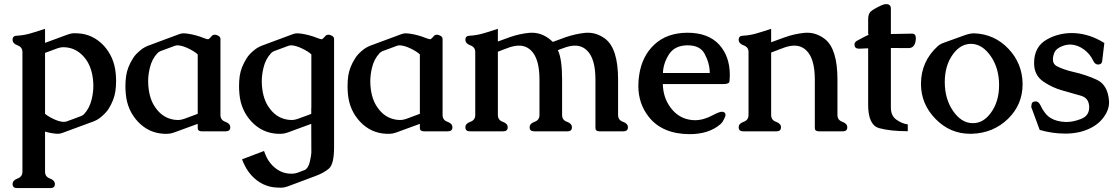

<svg xmlns="http://www.w3.org/2000/svg" viewBox="-20 -642 5545 953"><path d="M203.6 -429.2 314.9 -470.2Q331.1 -476.1 344.7 -477.1Q350.1 -477.1 355 -476.8Q359.9 -476.6 365.7 -476.6Q440.4 -473.1 494.6 -416Q546.4 -359.4 554.2 -279.3Q556.2 -259.3 556.2 -239.7Q556.2 -212.9 552.7 -188.5Q545.9 -145 519.5 -102.5Q504.9 -79.1 473.1 -54.7Q460.9 -45.9 446.3 -40Q360.4 -7.8 288.6 18.1Q277.8 22 267.6 22H265.1Q234.4 20.5 203.6 11.2V210.4Q203.6 235.4 228 244.1Q252.4 252.9 252.4 272Q252.4 291.5 230.5 291.5H64.9Q42.5 291.5 42.5 272Q42.5 252.9 66.9 244.1Q91.3 235.4 91.3 210.4V-383.8Q91.3 -408.2 66.9 -417Q42.5 -425.8 42.5 -444.8Q42.5 -464.8 64.5 -464.8Q94.7 -466.3 125.2 -474.6Q155.8 -482.9 203.6 -499ZM203.6 -77.1Q219.7 -63.5 247.6 -50.5Q275.4 -37.6 296.4 -37.1H299.3Q304.7 -37.1 312.5 -40Q330.1 -46.4 347.4 -52.7Q364.7 -59.1 382.3 -65.9Q391.1 -68.8 397.5 -75.7Q424.8 -105.5 435.1 -149.4Q443.4 -183.1 443.4 -216.8Q443.4 -227.5 442.4 -238.3Q437 -305.7 405.8 -348.1Q375 -390.1 330.6 -402.8Q313 -407.7 295.9 -407.7Q290.5 -407.7 286.1 -407.2Q276.9 -406.2 264.2 -401.9Q253.9 -397.9 233.2 -390.4Q212.4 -382.8 203.6 -379.4Z M961.4 -27.3 844.2 15.6Q826.2 22 813.5 22H793Q717.8 18.1 665 -37.6Q611.8 -94.2 604.5 -174.8Q602.5 -195.3 602.5 -214.8Q602.5 -240.7 606 -265.1Q612.3 -308.6 639.6 -351.6Q652.8 -374.5 685.5 -399.4Q697.8 -407.7 712.4 -414.1Q752 -428.7 791.3 -443.4Q830.6 -458 870.1 -472.7Q880.9 -476.6 890.6 -476.6H893.6Q926.8 -475.1 973.6 -460Q978.5 -458.5 979.5 -457.5Q989.3 -453.6 1004.4 -448.7Q1008.3 -447.3 1011.7 -447.3Q1014.6 -447.3 1016.6 -448.7Q1025.9 -456.5 1029.3 -461.4Q1035.6 -469.7 1046.4 -469.7Q1051.8 -469.7 1056.2 -467.8Q1074.2 -461.4 1074.2 -449.2V-71.3Q1074.2 -45.9 1098.6 -37.4Q1123 -28.8 1123 -10.3Q1123 9.8 1100.6 9.8H981.9Q961.4 9.8 961.4 -6.3ZM961.4 -372.1Q945.8 -386.7 915.3 -401.4Q884.8 -416 862.3 -417H860.8Q854 -417 846.2 -414.1Q828.6 -407.7 811.3 -401.1Q793.9 -394.5 776.4 -388.2Q767.1 -384.3 761.7 -378.4Q733.4 -348.1 723.6 -304.7Q715.3 -270.5 715.3 -237.3Q715.3 -227.1 716.3 -215.8Q721.7 -147.9 752.9 -106Q783.2 -63.5 828.1 -51.3Q844.7 -46.4 861.8 -46.4Q867.2 -46.4 872.6 -46.9Q881.3 -47.9 894.5 -52.2Q905.8 -56.2 929.7 -65.2Q953.6 -74.2 961.4 -77.1Z M1525.4 -106.9V-372.1Q1509.8 -386.7 1479.2 -401.4Q1448.7 -416 1426.3 -417H1424.8Q1418 -417 1410.2 -414.1Q1392.6 -407.7 1375.2 -401.1Q1357.9 -394.5 1340.3 -388.2Q1331.1 -384.3 1325.7 -378.4Q1297.4 -348.1 1287.6 -304.7Q1279.3 -270.5 1279.3 -237.3Q1279.3 -227.1 1280.3 -215.8Q1285.6 -147.9 1316.9 -106Q1347.2 -63.5 1392.1 -51.3Q1408.7 -46.4 1425.8 -46.4Q1431.2 -46.4 1436.5 -46.9Q1445.3 -47.9 1458.5 -52.2Q1469.7 -56.2 1493.4 -64.9Q1517.1 -73.7 1524.9 -76.7V-106.9ZM1524.9 -27.3 1408.2 15.6Q1390.1 22 1377.4 22H1356.9Q1281.7 18.1 1229 -37.6Q1175.8 -94.2 1168.5 -174.8Q1166.5 -195.3 1166.5 -214.8Q1166.5 -240.7 1169.9 -265.1Q1176.3 -308.6 1203.6 -351.6Q1216.8 -374.5 1249.5 -399.4Q1261.7 -407.7 1276.4 -414.1Q1315.9 -428.7 1355.2 -443.4Q1394.5 -458 1434.1 -472.7Q1444.8 -476.6 1454.6 -476.6H1457.5Q1490.7 -475.1 1537.6 -460Q1542.5 -458.5 1543.5 -457.5Q1553.2 -453.6 1568.4 -448.7Q1572.3 -447.3 1575.7 -447.3Q1578.6 -447.3 1580.6 -448.7Q1589.8 -456.5 1593.3 -461.4Q1599.6 -469.7 1610.4 -469.7Q1615.7 -469.7 1620.1 -467.8Q1638.2 -461.4 1638.2 -449.2V87.9Q1638.2 172.4 1612.8 194.6Q1587.4 216.8 1542.5 232.9L1408.2 283.2Q1390.1 289.6 1377.4 289.6Q1364.3 289.6 1356.4 289.1Q1282.2 286.6 1228 228.5Q1200.2 198.2 1181.2 148.9Q1233.4 128.4 1290.5 107.4Q1302.7 142.1 1316.9 161.1Q1347.7 203.1 1392.1 215.8Q1408.7 220.2 1424.8 220.2Q1431.2 220.2 1436.5 219.7Q1445.8 218.8 1458.5 214.8Q1463.9 212.4 1473.4 209Q1482.9 205.6 1492.7 201.7Q1510.7 192.9 1518.1 159.7Q1525.4 126.5 1525.4 115.7Z M2064 -27.3 1946.8 15.6Q1928.7 22 1916 22H1895.5Q1820.3 18.1 1767.6 -37.6Q1714.4 -94.2 1707 -174.8Q1705.1 -195.3 1705.1 -214.8Q1705.1 -240.7 1708.5 -265.1Q1714.8 -308.6 1742.2 -351.6Q1755.4 -374.5 1788.1 -399.4Q1800.3 -407.7 1814.9 -414.1Q1854.5 -428.7 1893.8 -443.4Q1933.1 -458 1972.7 -472.7Q1983.4 -476.6 1993.2 -476.6H1996.1Q2029.3 -475.1 2076.2 -460Q2081.1 -458.5 2082 -457.5Q2091.8 -453.6 2106.9 -448.7Q2110.8 -447.3 2114.3 -447.3Q2117.2 -447.3 2119.1 -448.7Q2128.4 -456.5 2131.8 -461.4Q2138.2 -469.7 2148.9 -469.7Q2154.3 -469.7 2158.7 -467.8Q2176.8 -461.4 2176.8 -449.2V-71.3Q2176.8 -45.9 2201.2 -37.4Q2225.6 -28.8 2225.6 -10.3Q2225.6 9.8 2203.1 9.8H2084.5Q2064 9.8 2064 -6.3ZM2064 -372.1Q2048.3 -386.7 2017.8 -401.4Q1987.3 -416 1964.8 -417H1963.4Q1956.5 -417 1948.7 -414.1Q1931.2 -407.7 1913.8 -401.1Q1896.5 -394.5 1878.9 -388.2Q1869.6 -384.3 1864.3 -378.4Q1835.9 -348.1 1826.2 -304.7Q1817.9 -270.5 1817.9 -237.3Q1817.9 -227.1 1818.8 -215.8Q1824.2 -147.9 1855.5 -106Q1885.7 -63.5 1930.7 -51.3Q1947.3 -46.4 1964.4 -46.4Q1969.7 -46.4 1975.1 -46.9Q1983.9 -47.9 1997.1 -52.2Q2008.3 -56.2 2032.2 -65.2Q2056.2 -74.2 2064 -77.1Z M2451.2 -436Q2457 -438 2475.3 -444.8Q2493.7 -451.7 2510.3 -457.5Q2557.1 -474.1 2606.9 -479Q2613.8 -479.5 2620.6 -479.5Q2666.5 -479.5 2707 -448.7Q2721.2 -437.5 2724.1 -434.1Q2736.3 -438.5 2754.2 -445.1Q2772 -451.7 2788.1 -457.5Q2835 -473.6 2884.3 -479Q2891.6 -479.5 2898.4 -479.5Q2943.8 -479.5 2984.4 -449.2Q3047.9 -400.4 3047.9 -247.1V-71.3Q3047.9 -45.9 3072.3 -37.4Q3096.7 -28.8 3096.7 -10.3Q3096.7 9.8 3074.2 9.8H2955.6Q2935.5 9.8 2935.5 -6.3V-247.1Q2935.5 -350.6 2894 -391.1Q2869.1 -415.5 2834 -415.5Q2813 -415.5 2787.6 -407.2Q2777.8 -403.8 2763.9 -398.7Q2750 -393.6 2749 -393.1Q2770 -349.6 2770 -247.1V-71.3Q2770 -45.9 2794.4 -37.4Q2818.8 -28.8 2818.8 -10.3Q2818.8 9.8 2796.9 9.8H2631.3Q2608.9 9.8 2608.9 -10.3Q2608.9 -28.8 2633.3 -37.4Q2657.7 -45.9 2657.7 -71.3V-247.1Q2657.7 -350.6 2616.2 -391.1Q2591.3 -415.5 2556.2 -415.5Q2535.2 -415.5 2509.3 -407.2Q2492.7 -401.4 2476.3 -395Q2460 -388.7 2451.2 -385.3V-71.3Q2451.2 -45.9 2475.6 -37.4Q2500 -28.8 2500 -10.3Q2500 9.8 2478 9.8H2312.5Q2290 9.8 2290 -10.3Q2290 -28.8 2314.5 -37.4Q2338.9 -45.9 2338.9 -71.3V-383.8Q2338.9 -408.2 2314.5 -417Q2290 -425.8 2290 -444.8Q2290 -464.8 2312 -464.8Q2342.3 -466.3 2372.8 -474.6Q2403.3 -482.9 2451.2 -499Z M3152.8 -271Q3167 -364.3 3228.5 -421.4Q3290 -478.5 3390.6 -479.5H3392.6Q3494.6 -479.5 3549.3 -420.9Q3602.5 -362.3 3602.5 -270Q3602.1 -250 3600.6 -237.3Q3599.1 -224.6 3568.8 -224.6H3270Q3271.5 -157.7 3307.9 -108.6Q3344.2 -59.6 3397.9 -48.8Q3413.6 -45.4 3429.7 -45.4Q3472.7 -45.4 3519 -70.8Q3550.3 -87.4 3563.5 -87.4Q3570.3 -87.4 3576.2 -83.5Q3581.1 -78.6 3581.1 -72.3Q3581.1 -64 3573.7 -50.8Q3567.4 -37.6 3563.2 -33.2Q3559.1 -28.8 3555.7 -25.4Q3498.5 23.9 3401.9 23.9Q3267.1 22.9 3200.2 -62Q3148.4 -127.4 3148.4 -216.3Q3148.4 -242.7 3152.8 -271ZM3270.5 -279.8H3502.9Q3502.9 -327.6 3477.1 -375.5Q3454.6 -417 3393.6 -417H3388.2Q3327.1 -415 3299.6 -370.8Q3272 -326.7 3270.5 -279.8Z M3807.6 -432.1Q3817.4 -435.5 3837.9 -443.4Q3858.4 -451.2 3877 -457.5Q3923.8 -474.1 3973.6 -479Q3980.5 -479.5 3987.3 -479.5Q4033.2 -479.5 4073.7 -448.7Q4136.7 -400.4 4136.7 -247.1V-71.3Q4136.7 -45.9 4161.1 -37.4Q4185.5 -28.8 4185.5 -10.3Q4185.5 9.8 4163.6 9.8H4044.9Q4024.4 9.8 4024.4 -6.3V-247.1Q4024.4 -350.6 3982.9 -391.1Q3958 -415.5 3922.9 -415.5Q3901.9 -415.5 3876.5 -407.2Q3865.7 -403.3 3849.4 -397.2Q3833 -391.1 3820.8 -386.2Q3809.6 -382.3 3807.6 -381.3V-71.3Q3807.6 -45.9 3832 -37.4Q3856.4 -28.8 3856.4 -10.3Q3856.4 9.8 3834.5 9.8H3668.9Q3646.5 9.8 3646.5 -10.3Q3646.5 -28.8 3670.9 -37.4Q3695.3 -45.9 3695.3 -71.3V-383.8Q3695.3 -408.2 3670.9 -417Q3646.5 -425.8 3646.5 -444.8Q3646.5 -464.8 3668.5 -464.8Q3698.7 -466.3 3729.2 -474.6Q3759.8 -482.9 3807.6 -499Z M4289.1 -402.3Q4283.2 -402.3 4246.1 -400.4H4243.2Q4222.2 -400.4 4221.2 -419.9V-420.9Q4221.2 -434.1 4236.8 -441.4Q4246.1 -445.8 4276.4 -462.4Q4284.2 -466.3 4292.5 -469.7Q4293.9 -470.2 4293.9 -470.7Q4293.9 -471.2 4289.1 -471.2V-544.9Q4289.1 -572.8 4301.3 -584.2Q4313.5 -595.7 4351.1 -613.8Q4367.2 -621.6 4378.4 -621.6Q4401.9 -621.6 4401.9 -599.1V-473.1L4505.9 -475.1H4506.3Q4525.9 -475.1 4525.9 -452.6Q4525.9 -445.3 4523.9 -434.6Q4517.1 -403.3 4489.7 -403.3L4401.9 -403.8V-107.4Q4401.9 -67.4 4429.4 -47.9Q4457 -28.3 4485.8 -24.4V9.3Q4398.9 9.3 4344 -5.9Q4289.1 -21 4289.1 -122.1Z M4815.4 -476.6Q4916.5 -472.7 4985.4 -399.9Q5054.2 -327.1 5055.7 -227.1V-224.1Q5055.7 -123 4983.9 -52.7Q4910.2 19 4803.2 22H4795.4Q4695.8 22 4624 -51.3Q4551.3 -125 4551.3 -225.6V-227.1Q4551.8 -337.4 4634.8 -413.1Q4646 -423.3 4665.5 -430.2Q4685.1 -437 4721.2 -450.2Q4742.7 -458 4768.6 -467.3Q4795.4 -476.6 4813.5 -476.6ZM4804.2 -424.3H4798.8Q4748.5 -424.3 4710.9 -374Q4669.4 -317.9 4669.4 -234.9Q4669.4 -151.9 4709.7 -92.5Q4750 -33.2 4804.2 -30.8H4810.5Q4860.4 -30.8 4897.5 -81.1Q4939 -136.7 4939 -219.7Q4939 -302.7 4898.4 -362.1Q4857.9 -421.4 4804.2 -424.3Z M5314 -477.5Q5389.2 -473.6 5461.4 -428.7L5450.7 -337.9Q5448.2 -321.8 5430.7 -321.8H5428.7Q5414.6 -322.8 5406.7 -339.8Q5390.6 -374.5 5359.6 -397Q5328.6 -419.4 5293.9 -420.9H5292.5Q5265.6 -420.9 5239.7 -407.2Q5214.4 -394 5208.5 -366.2Q5206.1 -356 5206.1 -348.1Q5206.1 -322.8 5227.5 -312.5Q5260.7 -295.9 5305.2 -285.6Q5369.6 -271.5 5424.6 -245.8Q5479.5 -220.2 5484.9 -138.2V-133.3Q5484.9 -94.7 5455.1 -56.2Q5422.9 -14.2 5361.8 6.8Q5324.2 19.5 5278.8 21H5265.1Q5203.1 21 5140.6 2.9L5098.6 -110.8L5100.1 -122.6Q5101.1 -138.7 5121.1 -138.7H5123.5Q5135.7 -136.2 5143.6 -120.6Q5165 -74.7 5194.6 -56.4Q5224.1 -38.1 5269.5 -36.6H5275.4Q5307.1 -36.6 5346.2 -51.8Q5384.8 -66.9 5386.2 -106.4V-109.4Q5386.2 -155.3 5344.7 -167Q5293 -181.6 5253.9 -192.9Q5203.6 -206.5 5159.2 -236.8Q5112.8 -268.1 5112.8 -328.1V-330.6Q5113.3 -411.1 5176.8 -446.3Q5232.9 -478 5301.3 -478Q5307.6 -478 5314 -477.5Z"/></svg>

Font: Caudex
Style: Bold
Weight: 700
Version: Version 1.01